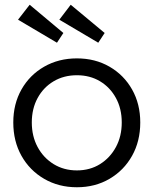

<svg xmlns="http://www.w3.org/2000/svg" viewBox="-20 -779 647 809"><path d="M304 10Q227 10 166 -25.5Q105 -61 70.5 -122.5Q36 -184 36 -263Q36 -341 70.5 -402Q105 -463 166 -498Q227 -533 304 -533Q381 -533 441.5 -498Q502 -463 536.5 -402Q571 -341 571 -263Q571 -184 536.5 -122.5Q502 -61 441.5 -25.5Q381 10 304 10ZM304 -61Q359 -61 401.5 -87.5Q444 -114 468.5 -159.5Q493 -205 493 -263Q493 -321 468.5 -366Q444 -411 401.5 -436.5Q359 -462 304 -462Q249 -462 206 -436.5Q163 -411 138.5 -366Q114 -321 114 -263Q114 -205 138.5 -159.5Q163 -114 206 -87.5Q249 -61 304 -61ZM394 -599 230 -696 278 -759 421 -640ZM220 -599 56 -696 105 -759 247 -640Z"/></svg>

Font: Lexend Deca Light
Style: Regular
Weight: 300
Designer: Bonnie Shaver-Troup, Thomas Jockin
Foundry: Lexend
Version: Version 1.008; ttfautohint (v1.8.4.7-5d5b)